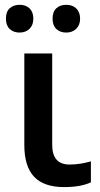

<svg xmlns="http://www.w3.org/2000/svg" viewBox="-20 -760 413 790"><path d="M80.1 -540H194.8V-164.1Q194.8 -83 266.1 -83Q309.6 -83 354 -96.2V-9.8Q312.5 9.8 244.1 9.8Q160.2 9.8 120.1 -33Q80.1 -75.7 80.1 -163.1ZM4.4 -683.1Q4.4 -711.9 20 -726.1Q35.6 -740.2 60.5 -740.2Q86.9 -740.2 102.1 -725.1Q117.2 -710 117.2 -683.1Q117.2 -657.2 101.6 -641.6Q85.9 -626 60.5 -626Q35.6 -626 20 -640.6Q4.4 -655.3 4.4 -683.1ZM196.3 -683.1Q196.3 -711.9 211.9 -726.1Q227.5 -740.2 252.4 -740.2Q278.8 -740.2 294.2 -724.9Q309.6 -709.5 309.6 -683.1Q309.6 -657.2 293.7 -641.6Q277.8 -626 252.4 -626Q227.5 -626 211.9 -640.6Q196.3 -655.3 196.3 -683.1Z"/></svg>

Font: Open Sans
Style: SemiBold
Weight: 600
Foundry: Ascender Corporation
Version: Version 1.10